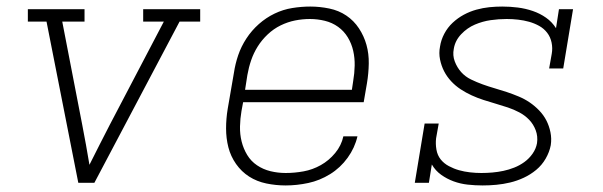

<svg xmlns="http://www.w3.org/2000/svg" viewBox="-20 -558 1840 586"><path d="M219 0 122 -492H65V-530H238V-492H170L231 -177Q237 -146 242.5 -115.5Q248 -85 253 -55Q268 -85 283.5 -115.5Q299 -146 315 -177L480 -492H417V-530H591V-492H528L268 0Z M852 8Q822 8 793 2Q764 -4 740.5 -19Q717 -34 700.5 -57.5Q684 -81 677 -108.5Q670 -136 670 -166Q670 -196 675 -226L694 -336Q698 -363 707 -389.5Q716 -416 732 -440.5Q748 -465 770 -484.5Q792 -504 818 -516.5Q844 -529 872 -533.5Q900 -538 927 -538Q956 -538 985 -532Q1014 -526 1037 -510.5Q1060 -495 1075.5 -471.5Q1091 -448 1098.5 -421Q1106 -394 1105.5 -364Q1105 -334 1100 -304L1090 -246H722L717 -219Q713 -196 712.5 -172Q712 -148 717.5 -126Q723 -104 734.5 -85Q746 -66 764.5 -53.5Q783 -41 805.5 -35.5Q828 -30 852 -30Q879 -30 906.5 -35Q934 -40 959 -54Q984 -68 1003 -91Q1022 -114 1028 -142H1071Q1063 -107 1041 -76.5Q1019 -46 987.5 -26.5Q956 -7 921 0.5Q886 8 852 8ZM1054 -284 1058 -311Q1062 -334 1062.5 -357.5Q1063 -381 1058 -403Q1053 -425 1041.5 -444Q1030 -463 1012 -476Q994 -489 971.5 -494.5Q949 -500 926 -500Q903 -500 880.5 -495.5Q858 -491 836.5 -480.5Q815 -470 797 -453Q779 -436 766.5 -416Q754 -396 746.5 -374Q739 -352 735 -329L728 -284Z M1453 8Q1430 8 1407.5 5.5Q1385 3 1364.5 -4.5Q1344 -12 1326.5 -24.5Q1309 -37 1298 -56L1289 0H1246L1276 -181H1319L1311 -136Q1309 -119 1312 -101.5Q1315 -84 1325 -71.5Q1335 -59 1350 -51Q1365 -43 1381 -38.5Q1397 -34 1414.5 -32Q1432 -30 1449 -30Q1466 -30 1483 -31.5Q1500 -33 1516.5 -36.5Q1533 -40 1549.5 -46.5Q1566 -53 1580.5 -63.5Q1595 -74 1605.5 -89Q1616 -104 1619 -121Q1622 -142 1615 -160.5Q1608 -179 1595 -192.5Q1582 -206 1565 -215Q1548 -224 1530 -230Q1512 -236 1493 -241.5Q1474 -247 1455.5 -253Q1437 -259 1419.5 -267Q1402 -275 1386 -285.5Q1370 -296 1357 -310Q1344 -324 1335.5 -340.5Q1327 -357 1323 -376.5Q1319 -396 1323 -416Q1326 -436 1336 -455Q1346 -474 1361.5 -488.5Q1377 -503 1395.5 -513Q1414 -523 1434 -528.5Q1454 -534 1473.5 -536Q1493 -538 1513 -538Q1537 -538 1560.5 -535Q1584 -532 1606 -524.5Q1628 -517 1646.5 -504Q1665 -491 1677 -472L1686 -530H1729L1699 -349H1656L1664 -394Q1667 -411 1663.5 -428Q1660 -445 1650 -458Q1640 -471 1625.5 -479Q1611 -487 1595 -491.5Q1579 -496 1561.5 -498Q1544 -500 1527 -500Q1527 -500 1526.5 -500Q1526 -500 1526 -500Q1502 -500 1477.5 -496.5Q1453 -493 1429.5 -483Q1406 -473 1387.5 -453.5Q1369 -434 1365 -409Q1361 -389 1368 -370.5Q1375 -352 1387.5 -338Q1400 -324 1417.5 -315.5Q1435 -307 1453 -300.5Q1471 -294 1490 -288.5Q1509 -283 1527 -277Q1545 -271 1563 -263.5Q1581 -256 1596.5 -245.5Q1612 -235 1625.5 -221Q1639 -207 1647.5 -190.5Q1656 -174 1660 -154.5Q1664 -135 1661 -115Q1657 -94 1645.5 -74Q1634 -54 1616.5 -39.5Q1599 -25 1578.5 -15.5Q1558 -6 1537 -1Q1516 4 1495 6Q1474 8 1453 8Z"/></svg>

Font: Iosevka Slab XLtExObl
Style: Regular
Weight: 200
Width: 7
Italic angle: -9°
Monospace: yes
Designer: Belleve Invis
Foundry: Belleve Invis
Version: Version 11.1.1; ttfautohint (v1.8.3)